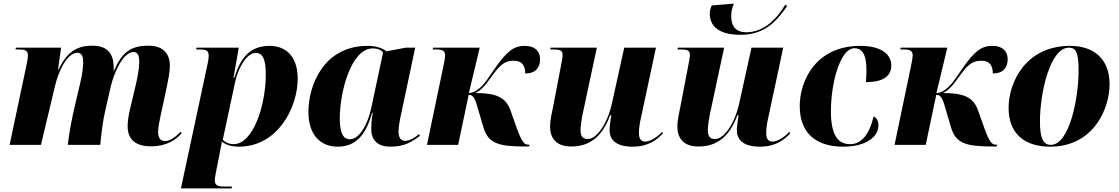

<svg xmlns="http://www.w3.org/2000/svg" viewBox="-20 -799 6173 1059"><path d="M813 8C898 8 950 -27 982 -64L976 -72C958 -54 924 -21 890 -21C867 -21 852 -37 852 -70C852 -97 859 -127 866 -162L900 -320C907 -355 917 -401 917 -436C917 -495 888 -547 799 -547C699 -547 652 -509 609 -409H607V-436C604 -500 575 -547 490 -547C418 -547 354 -525 303 -415H300L317 -536H67L66 -526H88C122 -526 134 -518 134 -493C134 -480 130 -460 127 -444L33 0H206L282 -319C302 -407 350 -508 408 -508C433 -508 439 -483 439 -457C439 -443 436 -395 422 -339L394 -220C379 -159 360 -61 354 0H533C538 -57 548 -137 561 -191L590 -318C607 -393 657 -512 717 -512C746 -512 748 -480 748 -454C748 -421 737 -366 731 -340L700 -209C689 -164 684 -132 684 -102C684 -29 729 8 813 8Z M1125 -447 978 240H1258L1259 230H1219C1181 230 1165 224 1165 195C1165 184 1167 171 1171 152L1194 35C1198 13 1201 -2 1204 -18C1225 -1 1253 10 1297 10C1513 10 1622 -207 1622 -365C1622 -491 1554 -546 1467 -546C1360 -546 1307 -482 1273 -371H1268L1297 -536H1064L1062 -526H1085C1123 -526 1131 -516 1131 -490C1131 -481 1129 -465 1125 -447ZM1269 -4C1242 -4 1221 -15 1209 -29L1277 -347C1292 -419 1339 -507 1390 -507C1429 -507 1446 -474 1446 -389C1446 -217 1376 -4 1269 -4Z M1843 10C1936 10 1997 -47 2032 -177H2036C2031 -152 2028 -128 2028 -85C2028 -22 2068 10 2132 10C2213 10 2252 -17 2296 -50L2291 -59C2272 -43 2242 -22 2214 -22C2193 -22 2178 -38 2178 -74C2178 -102 2188 -151 2194 -177L2270 -536H2217L2112 -516C2087 -535 2054 -546 2007 -546C1764 -546 1681 -326 1681 -182C1681 -59 1744 10 1843 10ZM1910 -31C1879 -31 1854 -54 1854 -146C1854 -290 1916 -532 2036 -532C2060 -532 2081 -525 2093 -510L2028 -205C2010 -119 1965 -31 1910 -31Z M2868 9H2898L2901 -1H2894C2872 -1 2858 -16 2830 -93L2795 -192C2769 -263 2716 -286 2601 -286C2626 -296 2652 -320 2688 -372C2741 -447 2766 -464 2815 -464C2861 -464 2877 -435 2877 -394C2932 -393 2959 -425 2959 -473C2959 -512 2935 -546 2873 -546C2815 -546 2777 -517 2714 -428C2673 -369 2653 -335 2624 -312C2606 -296 2586 -286 2566 -286L2626 -536H2369L2366 -526H2388C2426 -526 2435 -515 2435 -493C2435 -484 2432 -461 2425 -431L2335 0H2507L2565 -276C2592 -276 2601 -255 2620 -186L2646 -98C2672 -8 2729 8 2868 9Z M3470 10C3555 10 3603 -27 3637 -64L3631 -71C3607 -45 3568 -18 3539 -18C3516 -18 3504 -34 3504 -65C3504 -86 3508 -119 3515 -148L3598 -536H3423L3355 -228C3334 -129 3276 -32 3221 -32C3194 -32 3182 -49 3182 -80C3182 -104 3188 -144 3196 -181L3272 -536H3017L3015 -526H3037C3075 -526 3083 -517 3083 -495C3083 -484 3080 -466 3074 -436L3031 -212C3024 -178 3014 -135 3014 -102C3014 -43 3042 9 3131 9C3229 9 3301 -42 3345 -163H3352C3349 -151 3342 -96 3342 -83C3342 -33 3371 10 3470 10Z M4066 -607C4210 -607 4274 -699 4322 -766L4311 -773C4269 -701 4197 -621 4096 -621C4043 -621 4013 -650 4013 -710C4013 -733 4018 -757 4028 -779L3906 -769C3899 -755 3895 -740 3895 -724C3895 -664 3932 -607 4066 -607ZM4172 10C4257 10 4305 -27 4339 -64L4333 -71C4309 -45 4270 -18 4241 -18C4218 -18 4206 -34 4206 -65C4206 -86 4210 -119 4217 -148L4300 -536H4125L4057 -228C4036 -129 3978 -32 3923 -32C3896 -32 3884 -49 3884 -80C3884 -104 3890 -144 3898 -181L3974 -536H3719L3717 -526H3739C3777 -526 3785 -517 3785 -495C3785 -484 3782 -466 3776 -436L3733 -212C3726 -178 3716 -135 3716 -102C3716 -43 3744 9 3833 9C3931 9 4003 -42 4047 -163H4054C4051 -151 4044 -96 4044 -83C4044 -33 4073 10 4172 10Z M4630 10C4767 10 4825 -51 4825 -107C4825 -136 4812 -151 4799 -157C4772 -50 4728 -4 4669 -4C4601 -4 4563 -55 4563 -185C4563 -344 4615 -533 4693 -533C4732 -533 4759 -503 4759 -414C4759 -388 4758 -368 4756 -346C4861 -346 4896 -386 4896 -438C4896 -498 4843 -546 4725 -546C4480 -546 4391 -354 4391 -214C4391 -55 4492 10 4630 10Z M5447 9H5477L5480 -1H5473C5451 -1 5437 -16 5409 -93L5374 -192C5348 -263 5295 -286 5180 -286C5205 -296 5231 -320 5267 -372C5320 -447 5345 -464 5394 -464C5440 -464 5456 -435 5456 -394C5511 -393 5538 -425 5538 -473C5538 -512 5514 -546 5452 -546C5394 -546 5356 -517 5293 -428C5252 -369 5232 -335 5203 -312C5185 -296 5165 -286 5145 -286L5205 -536H4948L4945 -526H4967C5005 -526 5014 -515 5014 -493C5014 -484 5011 -461 5004 -431L4914 0H5086L5144 -276C5171 -276 5180 -255 5199 -186L5225 -98C5251 -8 5308 8 5447 9Z M5772 10C6013 10 6100 -201 6100 -334C6100 -484 6002 -546 5883 -546C5634 -546 5543 -341 5543 -204C5543 -60 5633 10 5772 10ZM5776 0C5734 0 5716 -35 5716 -130C5716 -290 5773 -536 5875 -536C5917 -536 5929 -508 5929 -407C5929 -259 5879 0 5776 0Z"/></svg>

Font: Noto Serif Display ExtraBold
Style: Italic
Weight: 800
Italic angle: -12°
Designer: Monotype Design Team
Foundry: Monotype Imaging Inc.
Version: Version 2.009